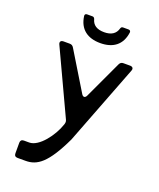

<svg xmlns="http://www.w3.org/2000/svg" viewBox="-186 -881 1057 1279"><g transform="rotate(20 343.0 -241.5)"><path d="M352 -620C441 -620 502 -662 514 -754C515 -764 509 -770 499 -770H461C451 -770 447 -766 444 -757C433 -717 402 -697 352 -697C300 -697 270 -717 260 -757C257 -765 252 -770 243 -770H205C195 -770 189 -764 190 -754C202 -662 263 -620 352 -620ZM97 287H154C235 287 300 243 392 49L611 -519C618 -536 609 -547 591 -547H544C530 -547 522 -541 516 -529L391 -261C382 -243 368 -242 357 -259L192 -530C185 -542 176 -547 163 -547H119C100 -547 92 -535 100 -518L313 -62C319 -50 316 -38 313 -29C284 58 204 164 135 164H97C81 164 73 173 73 188V263C73 279 81 287 97 287Z"/></g></svg>

Font: OpenDyslexic3
Style: Regular
Weight: 400
Designer: Abelardo Gonzalez
Version: Version 3.001;PS 003.001;hotconv 1.0.88;makeotf.lib2.5.64775